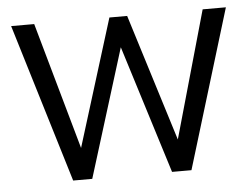

<svg xmlns="http://www.w3.org/2000/svg" viewBox="-42 -559 799 611"><g transform="rotate(-5 357.0 -253.5)"><path d="M87.9 -506.8 202.1 -101.1 328.1 -506.8H384.8L511.2 -101.1L626 -506.8H700.2L545.9 0H483.9L356 -409.2L229 0H168L14.2 -506.8Z"/></g></svg>

Font: D-DIN-PRO
Style: Regular
Weight: 400
Designer: Charles Nix
Foundry: Datto Inc.
Version: Version 1.000;hotconv 1.0.109;makeotfexe 2.5.65596